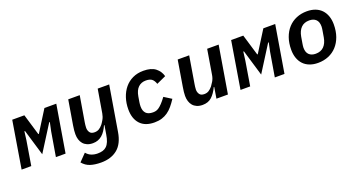

<svg xmlns="http://www.w3.org/2000/svg" viewBox="-44 -1147 3687 1978"><g transform="rotate(-20 1800.0 -158.0)"><path d="M102 -516H235L304 -285H310L455 -516H585L499 0H393L438 -267L458 -361H451L271 -76L186 -361H179L167 -267L123 0H17Z M814 212Q745 212 696 196Q647 180 612 138L689 59Q712 87 743 99.5Q774 112 812 112Q842 112 866.5 105Q891 98 909.5 80.5Q928 63 940.5 33Q953 3 960 -42L976 -139H971Q957 -108 940.5 -83Q924 -58 903.5 -40.5Q883 -23 858 -13.5Q833 -4 802 -4Q766 -4 739.5 -15.5Q713 -27 696 -47Q679 -67 670.5 -94Q662 -121 662 -153Q662 -173 664 -194Q666 -215 671 -247L716 -516H842L795 -236Q793 -222 791 -207Q789 -192 789 -176Q789 -148 804 -126Q819 -104 856 -104Q885 -104 906 -117Q927 -130 946 -153Q957 -167 973.5 -195.5Q990 -224 996 -260L1039 -516H1165L1083 -25Q1063 98 993.5 155Q924 212 814 212Z M1472 12Q1369 12 1315.5 -46Q1262 -104 1262 -206Q1262 -274 1281.5 -333Q1301 -392 1337 -435.5Q1373 -479 1425 -503.5Q1477 -528 1542 -528Q1629 -528 1675 -491.5Q1721 -455 1736 -399L1633 -352Q1621 -389 1599 -407Q1577 -425 1532 -425Q1482 -425 1449 -393.5Q1416 -362 1405 -298L1395 -238Q1393 -227 1392 -214.5Q1391 -202 1391 -191Q1391 -143 1415.5 -117Q1440 -91 1492 -91Q1508 -91 1523.5 -94.5Q1539 -98 1556.5 -110Q1574 -122 1595.5 -144.5Q1617 -167 1645 -205L1726 -154Q1700 -114 1674 -83Q1648 -52 1618 -31Q1588 -10 1552.5 1Q1517 12 1472 12Z M2173 -122H2168Q2139 -60 2100 -24Q2061 12 1999 12Q1963 12 1936.5 0.5Q1910 -11 1893 -31Q1876 -51 1867.5 -78Q1859 -105 1859 -137Q1859 -174 1869 -233L1916 -516H2042L1993 -221Q1991 -207 1988.5 -191Q1986 -175 1986 -159Q1986 -131 2001 -109Q2016 -87 2053 -87Q2082 -87 2103 -100.5Q2124 -114 2143 -137Q2154 -151 2171 -179.5Q2188 -208 2194 -244L2239 -516H2365L2279 0H2153Z M2502 -516H2635L2704 -285H2710L2855 -516H2985L2899 0H2793L2838 -267L2858 -361H2851L2671 -76L2586 -361H2579L2567 -267L2523 0H2417Z M3265 12Q3214 12 3173.5 -3.5Q3133 -19 3105.5 -48Q3078 -77 3063.5 -118Q3049 -159 3049 -209Q3049 -283 3070 -342Q3091 -401 3129 -442.5Q3167 -484 3219.5 -506Q3272 -528 3335 -528Q3386 -528 3426.5 -512.5Q3467 -497 3494.5 -468Q3522 -439 3536.5 -398Q3551 -357 3551 -307Q3551 -233 3530 -174Q3509 -115 3471 -73.5Q3433 -32 3380.5 -10Q3328 12 3265 12ZM3274 -85Q3330 -85 3363.5 -118.5Q3397 -152 3408 -214L3420 -285Q3422 -297 3423.5 -309Q3425 -321 3425 -330Q3425 -381 3398.5 -406Q3372 -431 3326 -431Q3270 -431 3236.5 -397.5Q3203 -364 3192 -302L3180 -231Q3178 -219 3176.5 -207Q3175 -195 3175 -186Q3175 -135 3201.5 -110Q3228 -85 3274 -85Z"/></g></svg>

Font: IBM Plex Mono SemiBold
Style: Italic
Weight: 600
Italic angle: -9°
Monospace: yes
Designer: Mike Abbink, Paul van der Laan, Pieter van Rosmalen
Foundry: Bold Monday
Version: Version 2.3